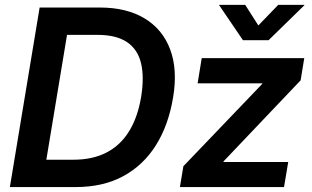

<svg xmlns="http://www.w3.org/2000/svg" viewBox="-20 -758 1264 778"><path d="M287.1 0H82.5L100.6 -110.8H277.3Q356 -110.8 412.4 -140.4Q468.8 -169.9 503.4 -226.6Q538.1 -283.2 551.8 -364.7Q564.9 -445.8 551.5 -502Q538.1 -558.1 494.6 -587.4Q451.2 -616.7 375 -616.7H181.2L199.2 -727.5H384.3Q492.7 -727.5 565.7 -683.6Q638.7 -639.6 669.4 -558.1Q700.2 -476.6 681.6 -364.3Q663.1 -251.5 612.1 -169.9Q561 -88.4 479.5 -44.2Q397.9 0 287.1 0ZM270 -727.5 149.4 0H20L140.6 -727.5ZM709 0 723.1 -84.5 1042.5 -418 1043 -420.4H780.8L797.4 -522.5H1212.9L1198.2 -432.6L885.7 -104L885.3 -101.6H1147.9L1130.9 0ZM973.6 -738.3 1026.9 -654.8 1107.4 -738.3H1213.4V-736.8L1068.4 -595.2H964.4L868.2 -736.8V-738.3Z"/></svg>

Font: Inter 28pt SemiBold
Style: Italic
Weight: 600
Italic angle: -9.3988°
Designer: Rasmus Andersson
Foundry: rsms
Version: Version 4.001;git-66647c0bb